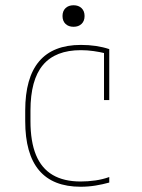

<svg xmlns="http://www.w3.org/2000/svg" viewBox="-20 -701 540 731"><path d="M287 10Q76 10 76 -240V-280Q76 -530 288 -530Q348 -530 396 -514V-320H376V-508L381 -498Q361 -503 336.5 -506.5Q312 -510 288 -510Q191 -510 143.5 -453.5Q96 -397 96 -280V-240Q96 -162 117 -111Q138 -60 180.5 -35Q223 -10 287 -10Q315 -10 343 -14Q371 -18 396 -27V-6Q371 1 343.5 5.5Q316 10 287 10ZM260 -599Q241 -599 229.5 -610Q218 -621 218 -640Q218 -659 229.5 -670Q241 -681 260 -681Q279 -681 290.5 -670Q302 -659 302 -640Q302 -621 290.5 -610Q279 -599 260 -599Z"/></svg>

Font: M PLUS 1 Code Thin
Style: Regular
Weight: 250
Designer: Coji Morishita
Foundry: UNDERFOREST DESIGN
Version: Version 1.002